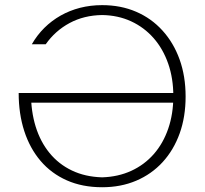

<svg xmlns="http://www.w3.org/2000/svg" viewBox="-20 -742 818 766"><path d="M387.5 5Q308.5 5 246.5 -22.5Q184.5 -50 141.8 -100.2Q99 -150.5 76.8 -219.2Q54.5 -288 54.5 -371H103.5Q103.5 -298 122.2 -237.2Q141 -176.5 177.5 -131.8Q214 -87 266.8 -61.8Q319.5 -36.5 387.5 -34.5Q451.5 -36.5 503.8 -60.5Q556 -84.5 593.5 -127.2Q631 -170 651.2 -228.8Q671.5 -287.5 671.5 -358.5Q671.5 -429.5 651 -488.2Q630.5 -547 592.8 -590Q555 -633 503 -657Q451 -681 387.5 -682Q315 -681 257.5 -650Q200 -619 162.5 -565.5H107Q128 -602 157 -630.8Q186 -659.5 221.8 -679.8Q257.5 -700 299.2 -710.8Q341 -721.5 387.5 -721.5Q462 -721.5 523 -695.2Q584 -669 628.2 -620.2Q672.5 -571.5 696.5 -504.8Q720.5 -438 720.5 -357Q720.5 -276 696.8 -209.8Q673 -143.5 628.8 -95.2Q584.5 -47 523.2 -21Q462 5 387.5 5ZM87 -332.5V-371H702.5V-332.5Z"/></svg>

Font: Russolo 10pt ExtraLight
Style: Regular
Weight: 200
Designer: Micah Stupak-Hahn
Version: Version 1.000